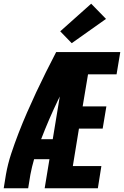

<svg xmlns="http://www.w3.org/2000/svg" viewBox="-30 -1016 669 1036"><path d="M-10 0 2 -74Q12 -131 30.5 -187Q49 -243 70.5 -298.5Q92 -354 116 -409Q140 -464 165.5 -518.5Q191 -573 218 -627Q245 -681 273 -735H332L328 -711L389 -685Q334 -582 283.5 -477Q233 -372 192 -265H255L237 -157H154Q148 -137 143 -116Q138 -95 134 -74L122 0ZM211 0 332 -735H619L599 -615H445L416 -442H544L524 -322H396L363 -120H517L498 0ZM357 -783 295 -847 462 -996 542 -914Z"/></svg>

Font: Iosevka Curly Heavy Extended
Style: Italic
Weight: 900
Width: 7
Italic angle: -9°
Monospace: yes
Designer: Belleve Invis
Foundry: Belleve Invis
Version: Version 11.1.0; ttfautohint (v1.8.3)